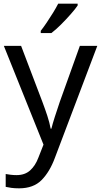

<svg xmlns="http://www.w3.org/2000/svg" viewBox="-20 -786 550 1046"><path d="M1 -536H95L211 -231Q226 -191 238 -154.5Q250 -118 256 -85H260Q266 -110 279 -150.5Q292 -191 306 -232L415 -536H510L279 74Q251 150 206.5 195Q162 240 84 240Q60 240 42 237.5Q24 235 11 232V162Q22 164 37.5 166Q53 168 70 168Q116 168 144.5 142Q173 116 189 73L217 2ZM403 -756Q391 -738 366 -709.5Q341 -681 312.5 -652.5Q284 -624 260 -606H202V-618Q217 -637 234.5 -663Q252 -689 269 -716.5Q286 -744 297 -766H403Z"/></svg>

Font: Noto Sans Tagbanwa
Style: Regular
Weight: 400
Designer: Monotype Design Team
Foundry: Monotype Imaging Inc.
Version: Version 2.001; ttfautohint (v1.8.4.7-5d5b)